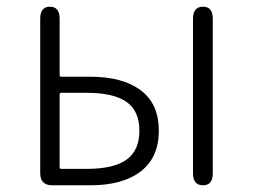

<svg xmlns="http://www.w3.org/2000/svg" viewBox="-20 -553 754 573"><path d="M136 0Q100 0 100 -36V-497Q100 -533 129 -533Q158 -533 158 -497V-329Q158 -324 163 -324H250Q346 -324 400 -283.5Q454 -243 454 -163Q454 -83 400 -41.5Q346 0 250 0ZM586 0Q556 0 556 -36V-497Q556 -533 586 -533Q615 -533 615 -497V-36Q615 0 586 0ZM158 -54Q158 -49 163 -49H239Q319 -49 357.5 -76.5Q396 -104 396 -163Q396 -222 357.5 -249Q319 -276 239 -276H163Q158 -276 158 -271Z"/></svg>

Font: Resource Han Rounded JP Light
Style: Regular
Weight: 300
Designer: Cyano Hao (round all glyphs); Ryoko NISHIZUKA 西塚涼子 (kana, bopomofo & ideographs); Paul D. Hunt (Latin, Greek & Cyrillic)
Foundry: Cyano Hao
Version: 0.990